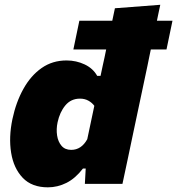

<svg xmlns="http://www.w3.org/2000/svg" viewBox="-20 -768 740 802"><path d="M180 14.5Q113 14.5 75 -25.2Q37 -65 26.5 -130Q16 -195 32 -271Q47 -341.5 77.8 -396.8Q108.5 -452 153.8 -483.8Q199 -515.5 258 -515.5Q298.5 -515.5 333.8 -498.8Q369 -482 386 -451H400L409 -493.5Q413 -510.5 416.5 -527.5Q420 -544.5 423.5 -561.5H286.5L311.5 -681.5H449Q455 -708.5 460 -733.5L649.5 -748Q646 -732 642.5 -715.2Q639 -698.5 635.5 -681.5H700.5L675.5 -561.5H610Q606.5 -545 603 -528Q599.5 -511 596 -493.5L537 -215Q523.5 -151 513.2 -101.8Q503 -52.5 491.5 0H334.5L338 -64H326.5Q295 -23 257.8 -4.2Q220.5 14.5 180 14.5ZM277.5 -142Q320 -142 344.5 -186.5L374 -326Q364.5 -339 349.2 -347.5Q334 -356 314 -356Q276.5 -356 253 -327.8Q229.5 -299.5 220.5 -257Q214.5 -228.5 218.5 -202.2Q222.5 -176 237 -159Q251.5 -142 277.5 -142Z"/></svg>

Font: Commissioner ExtraBold
Style: Italic
Weight: 800
Italic angle: -12°
Designer: Kostas Bartsokas
Foundry: Kostas Bartsokas
Version: Version 1.000; ttfautohint (v1.8.3)